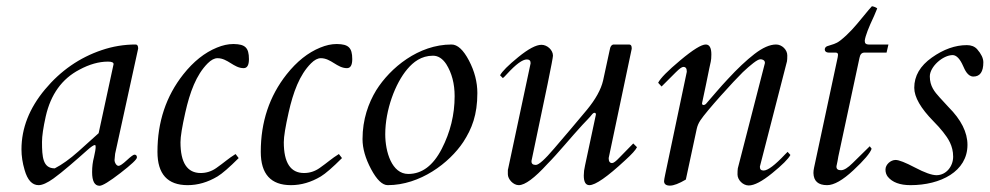

<svg xmlns="http://www.w3.org/2000/svg" viewBox="-20 -582 3180 617"><path d="M345 -376 297 -154C281 -139.3 259.3 -119.8 232 -95.5C204.7 -71.2 179.3 -53 156 -41C117.7 -41 115 -77.3 115 -126C115 -144.7 119 -172 127 -208C143 -278.7 179 -328.7 235 -358C267 -375.3 297.7 -384 327 -384C339 -384 345 -381.3 345 -376ZM348 -67C348 -73.9 350 -81.8 350 -88L424 -426C424 -434.7 421.3 -439 416 -439C378.7 -439 342.3 -433 307 -421C235.7 -397 174.8 -354.8 124.5 -294.5C74.2 -234.2 49 -170 49 -102C49 -80.7 52.3 -58.7 59 -36C68.3 -3.3 83.3 13 104 13C116 13 132 5.8 152 -8.5C180.1 -28.6 227.2 -69.8 260.5 -99.5C272.8 -110.5 281 -116 285 -116C286.6 -116 287.4 -113.9 287.4 -109.8C287.4 -103.5 285.6 -92.6 282 -77C278 -62.3 276 -46.3 276 -29C276 0.3 284 15 300 15C309.3 15 331.7 1.3 367 -26C402.3 -53.3 420 -70 420 -76C420 -82 417.3 -85 412 -85C408.7 -85 400.5 -79 387.5 -67C374.5 -55 365.7 -49 361 -49C354 -49 348 -59.8 348 -67Z M763 -363C774.3 -363 780 -372.7 780 -392C780 -429.5 767.1 -439.8 731.5 -440.5H729.5C713 -440.5 695.6 -436.7 677 -429C637.7 -413 601.7 -384.3 569 -343C513.7 -273 486 -190 486 -94C486 -22.7 518.3 13 583 13C615.7 13 647.7 3.7 679 -15C694.3 -24.3 717 -44 747 -74L737 -87C713.3 -72.4 701.4 -60.4 675 -42C659.7 -31.3 643 -26 625 -26C581.7 -26 560 -59 560 -125C560 -143 565.2 -174.8 575.5 -220.5C590.1 -285.2 610.3 -341.3 647.5 -378.5C658.5 -389.5 669 -395 679 -395C712 -395 731.2 -363 763 -363Z M1095 -363C1106.3 -363 1112 -372.7 1112 -392C1112 -429.5 1099.1 -439.8 1063.5 -440.5H1061.5C1045 -440.5 1027.6 -436.7 1009 -429C969.7 -413 933.7 -384.3 901 -343C845.7 -273 818 -190 818 -94C818 -22.7 850.3 13 915 13C947.7 13 979.7 3.7 1011 -15C1026.3 -24.3 1049 -44 1079 -74L1069 -87C1045.3 -72.4 1033.4 -60.4 1007 -42C991.7 -31.3 975 -26 957 -26C913.7 -26 892 -59 892 -125C892 -143 897.2 -174.8 907.5 -220.5C922.1 -285.2 942.3 -341.3 979.5 -378.5C990.5 -389.5 1001 -395 1011 -395C1044 -395 1063.2 -363 1095 -363Z M1218 -150.5C1218 -228.5 1250 -314.2 1289 -360C1308.1 -382.5 1333.6 -403 1371.5 -403C1387.8 -403 1402 -394 1414 -376C1432 -347.3 1441 -313 1441 -273C1441 -213.7 1427.2 -157.2 1399.5 -103.5C1371.8 -49.8 1336 -23 1292 -23C1238.9 -23 1218 -94.4 1218 -150.5ZM1431 -439C1324.8 -439 1234.2 -364.1 1189 -292C1164.1 -251 1145 -198.6 1145 -135C1145 -105 1154.2 -72.8 1172.5 -38.5C1190.8 -4.2 1208.7 13 1226 13C1329.7 13 1424 -58 1469 -126C1496.4 -168.5 1514 -212.6 1514 -283C1514 -318.3 1505 -353.2 1487 -387.5C1469 -421.8 1450.3 -439 1431 -439Z M1720 -438C1702.7 -438 1677.8 -424.8 1645.5 -398.5C1613.2 -372.2 1593.7 -352.7 1587 -340L1596 -331C1598.7 -333 1603 -337.3 1609 -344C1637.7 -375.3 1659 -391 1673 -391C1681 -391 1685 -387.3 1685 -380V-378L1613 -40C1612.3 -38 1612 -36 1612 -34V-22C1612 -6.2 1629.3 13 1647 13C1667 13 1697.7 -9.7 1739 -55C1772.1 -88.1 1817.1 -143.4 1851.5 -180.5C1864 -194 1874.5 -203.9 1883.5 -215.5C1887 -220 1895 -222.1 1895 -214L1860 -50C1857.3 -38.7 1856 -28 1856 -18C1856 2.7 1862 13 1874 13C1893.3 13 1931.7 -13.7 1989 -67C2010.3 -86.3 2023 -100.3 2027 -109L2015 -121C1996.3 -102.3 1981.5 -87.2 1970.5 -75.5C1959.5 -63.8 1951.7 -58 1947 -58C1939.7 -58 1936 -63.3 1936 -74C1985.3 -307.3 2010 -424.3 2010 -425V-428C2010 -436 2006.3 -439.7 1999 -439H1954C1946 -439.7 1941 -433.3 1939 -420L1918 -323C1911.3 -294.3 1894 -263 1866 -229C1829.5 -184.6 1795.7 -146 1761 -105C1731 -69.7 1711.3 -52 1702 -52C1692.7 -52 1688 -55.7 1688 -63V-65C1734 -281.7 1757 -394.3 1757 -403C1757 -421.2 1738.7 -438 1720 -438Z M2438 -381V-379L2351 -41C2350.3 -36.3 2350 -29.8 2350 -21.5C2350 -3.7 2367.5 14 2386 14C2404 14 2429.2 0.8 2461.5 -25.5C2493.8 -51.8 2513.3 -71.3 2520 -84L2511 -94L2503 -86C2470.3 -51.3 2447.3 -34 2434 -34C2426 -34 2422 -37.7 2422 -45V-47L2509 -385C2509.7 -389 2510 -395.3 2510 -404C2510 -422.2 2492.8 -439 2474 -439C2454 -439 2430.8 -428.8 2404.5 -408.5C2378.2 -388.2 2349.7 -361.3 2319 -328C2295.2 -303 2268.6 -270.9 2248.5 -248C2244.9 -243.9 2236 -242.1 2236 -250C2246 -298.1 2252.4 -326.1 2259.5 -363C2263 -381.3 2266 -385.6 2266 -407C2266 -428.3 2260 -439 2248 -439C2234 -439 2206.8 -422.2 2166.5 -388.5C2126.2 -354.8 2102.3 -330.7 2095 -316L2106 -304L2151.5 -349.5C2163.2 -361.2 2171.3 -367 2176 -367C2183.3 -367 2187 -362.3 2187 -353V-351L2122 -42C2121.1 -36.4 2114 -6.6 2114 0C2114 9.3 2120 14.2 2132 14.5H2132.9C2144.9 14.5 2161.9 8 2184 -5L2219 -168C2221 -177.3 2224.8 -186.3 2230.5 -195C2250.3 -225.3 2338.9 -322.7 2367 -350C2379.7 -362 2391 -371.8 2401 -379.5C2411 -387.2 2418.3 -391.2 2423 -391.5C2430.6 -392 2438 -387.7 2438 -381Z M2638 13C2660 13 2688.2 -3 2722.5 -35C2756.8 -67 2776.3 -90 2781 -104L2775 -112L2720 -58C2704.7 -42.7 2692.2 -35 2682.5 -35C2672.8 -35 2668 -38.7 2668 -46V-48C2668 -48.7 2668.3 -50.2 2669 -52.5C2671.3 -60.5 2671.9 -68.7 2674 -79L2742 -396C2744 -407.3 2749.3 -413 2758 -413H2829L2835 -439H2771C2763 -439 2759 -442.7 2759 -450V-452C2761 -466.7 2771 -493 2789 -531C2793 -540.3 2796.3 -548.3 2799 -555C2795 -558.3 2789.3 -560.7 2782 -562C2778 -558 2767.8 -546 2751.5 -526C2728 -497.2 2707.4 -473 2680.5 -452C2665.1 -440 2655.8 -439.9 2638 -433.5C2627.4 -429.7 2626.9 -413 2643 -413H2665C2670.3 -413 2673 -410.7 2673 -406C2673 -404 2672.7 -401.3 2672 -398L2596 -43C2594.7 -37 2594 -31.3 2594 -26C2594.7 0 2609.3 13 2638 13Z M3089 -116.5C3089 -156.8 3068.7 -197.3 3028 -238C3018 -248.7 3008.5 -259 2999.5 -269C2983.4 -286.8 2968 -304.9 2968 -336.5C2968 -367.5 3009.6 -405 3042 -405C3054 -404.3 3065 -392.7 3075 -370C3080.4 -357.8 3089.6 -336 3108 -336C3129.4 -336 3140 -351.3 3140 -381.8C3140 -394.7 3133.4 -408.7 3120 -424C3112 -432.7 3101 -437 3087 -437C3049.7 -437 3012.2 -423.7 2974.5 -397C2936.8 -370.3 2918 -338 2918 -300C2918 -270 2938.7 -234 2980 -192C2991.3 -180.7 3001.5 -169.3 3010.5 -158C3026.9 -137.3 3043 -113.7 3043 -78.5C3043 -47.2 3020.3 -19 2989.5 -19C2974.5 -19 2951.5 -27.2 2920.5 -43.5C2889.5 -59.8 2868.7 -68 2858 -68C2842.3 -68 2825.5 -53.4 2825.5 -37.2C2825.5 -28.2 2828 -20.4 2833 -14C2847.7 4 2872 13 2906 13C3002.6 13 3089 -31 3089 -116.5Z"/></svg>

Font: fbb
Style: Italic
Weight: 400
Italic angle: -12°
Designer: David J. Perry, Michael Sharpe
Version: Version 0.991